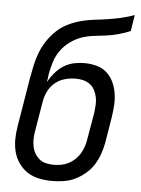

<svg xmlns="http://www.w3.org/2000/svg" viewBox="-53 -777 606 827"><g transform="rotate(5 250.0 -363.5)"><path d="M204 8Q175 8 147.5 2.5Q120 -3 98 -17Q76 -31 60 -53Q44 -75 37 -101Q30 -127 30 -155.5Q30 -184 35 -213L70 -425Q75 -453 81 -481Q87 -509 97.5 -536.5Q108 -564 125 -589.5Q142 -615 164 -635.5Q186 -656 213.5 -669Q241 -682 269.5 -689.5Q298 -697 326.5 -700Q355 -703 383.5 -707.5Q412 -712 440.5 -718.5Q469 -725 496 -735L485 -665Q459 -654 433 -647Q407 -640 380.5 -636.5Q354 -633 327.5 -630Q301 -627 275 -618Q249 -609 225.5 -591.5Q202 -574 186 -551Q170 -528 162 -502Q154 -476 149 -450Q148 -441 147 -432.5Q146 -424 144 -415Q156 -436 172 -455Q188 -474 208.5 -487Q229 -500 252 -505Q275 -510 298 -510Q324 -510 349.5 -503.5Q375 -497 393.5 -481Q412 -465 423 -442.5Q434 -420 438.5 -394.5Q443 -369 441.5 -342.5Q440 -316 436 -290L417 -174Q412 -149 403.5 -125Q395 -101 381 -79Q367 -57 346 -39.5Q325 -22 302 -11Q279 0 253.5 4Q228 8 204 8ZM204 -62Q220 -62 236.5 -65Q253 -68 268.5 -76Q284 -84 296.5 -96Q309 -108 317.5 -122.5Q326 -137 331.5 -153Q337 -169 339 -185L359 -301Q361 -318 362 -335Q363 -352 359.5 -368.5Q356 -385 348.5 -399Q341 -413 328.5 -422.5Q316 -432 300 -436Q284 -440 267 -440Q244 -440 220 -433.5Q196 -427 177 -411Q158 -395 147 -372Q136 -349 133 -326L112 -201Q109 -184 108.5 -167Q108 -150 111 -134Q114 -118 122 -104Q130 -90 142 -80Q154 -70 170.5 -66Q187 -62 204 -62Z"/></g></svg>

Font: Iosevka Fixed
Style: Italic
Weight: 400
Italic angle: -9°
Monospace: yes
Designer: Belleve Invis
Foundry: Belleve Invis
Version: Version 33.2.4